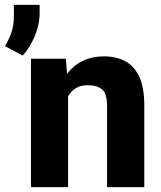

<svg xmlns="http://www.w3.org/2000/svg" viewBox="-80 -770 662 790"><path d="M280.8 -419.4Q252 -419.4 232.2 -407.2Q212.4 -395 200.2 -374V0H47.4V-528.3H190.9L195.8 -466.3Q252 -538.1 347.2 -538.1Q397 -538.1 434.3 -518.8Q471.7 -499.5 492.7 -455.1Q513.7 -410.6 513.7 -335V0H360.4V-335.4Q360.4 -385.3 339.6 -402.3Q318.8 -419.4 280.8 -419.4ZM83 -750V-715.3Q83 -668 62.5 -620.1Q42 -572.3 13.7 -541.5L-59.6 -580.1Q-43.5 -606.4 -33.2 -635.5Q-22.9 -664.6 -22.9 -707.5V-750Z"/></svg>

Font: Vazirmatn RD ExtraBold
Style: Regular
Weight: 800
Designer: Saber Rastikerdar
Foundry: Saber Rastikerdar
Version: Version 32.102